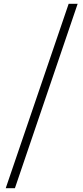

<svg xmlns="http://www.w3.org/2000/svg" viewBox="-20 -807 434 1004"><path d="M10 177 339 -787H386L58 177Z"/></svg>

Font: Noto Sans JP Thin Light
Style: Regular
Weight: 300
Version: Version 2.004-H2;hotconv 1.0.118;makeotfexe 2.5.65603